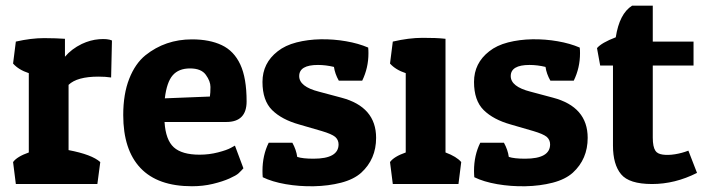

<svg xmlns="http://www.w3.org/2000/svg" viewBox="-20 -646 2476 674"><path d="M325.7 -377Q250.5 -377 220.7 -348.1V-119.1Q302.7 -103.5 332 -77.1L321.8 0H35.6L25.9 -77.1Q39.6 -96.2 81.1 -110.8V-389.2Q45.4 -400.9 25.9 -422.9L35.6 -500Q89.4 -512.2 134.8 -512.2Q156.7 -512.2 175 -511.5Q193.4 -510.7 208 -509.8V-446.8Q231 -474.1 267.1 -491.7Q297.4 -505.9 327.6 -508.3Q357.9 -510.7 373 -503.9L370.1 -374Q350.6 -377 325.7 -377Z M653.8 7.8Q533.7 7.8 473.1 -56.2Q412.6 -120.1 412.6 -242.2Q412.6 -315.9 433.6 -369.4Q454.6 -422.9 490.7 -452.1Q560.5 -507.8 653.8 -507.8Q715.8 -507.8 758.5 -487.5Q801.3 -467.3 823.5 -419.7Q845.7 -372.1 845.7 -290Q845.7 -217.8 774.4 -217.8H557.6Q561.5 -154.8 590.1 -128.9Q618.7 -103 680.7 -103Q714.4 -103 745.4 -111.1Q776.4 -119.1 790.5 -127L804.7 -134.8L834.5 -55.2Q829.1 -48.8 817.4 -37.6Q809.6 -30.3 785.6 -19.5Q761.7 -8.8 727.3 -0.5Q692.9 7.8 653.8 7.8ZM558.6 -300.8 716.8 -307.1Q718.8 -319.3 718.8 -340.8Q718.8 -360.8 702.6 -383.3Q686.5 -405.8 647 -405.8Q607.4 -405.8 586.4 -381.8Q565.4 -357.9 558.6 -300.8Z M1096.2 -418Q1030.3 -418 1030.3 -378.9Q1030.3 -341.8 1099.6 -324.2L1178.2 -303.2Q1300.3 -271 1300.3 -162.1Q1300.3 -87.4 1248 -39.6Q1221.7 -16.1 1177.2 -4.6Q1132.8 6.8 1081.8 7.8Q1030.8 8.8 982.9 0.5Q935.1 -7.8 902.3 -23.9Q901.9 -29.3 901.6 -34.9Q901.4 -40.5 901.4 -45.9Q901.4 -101.1 923.3 -145H1006.3Q1020 -120.1 1023.4 -95.2Q1042.5 -88.9 1080.6 -88.9Q1168.5 -88.9 1168.5 -139.2Q1168.5 -154.8 1156.7 -165.5Q1144 -175.8 1109.4 -186L1030.3 -209Q969.2 -226.1 935.3 -259.5Q901.4 -293 901.4 -358.4Q901.4 -424.3 954.6 -465.8Q981 -486.8 1020.8 -497.1Q1060.5 -507.3 1106 -508.1Q1151.4 -508.8 1194.8 -501.2Q1238.3 -493.7 1272.5 -479Q1272.9 -474.1 1273.2 -469.2Q1273.4 -464.4 1273.4 -459Q1273.4 -407.7 1251.5 -362.8H1169.4Q1155.8 -386.7 1152.3 -411.1Q1123.5 -418 1096.2 -418Z M1349.1 -422.9 1358.9 -500Q1415.5 -513.2 1463.4 -513.2Q1487.3 -513.2 1507.3 -512.5Q1527.3 -511.7 1543.9 -509.8V-110.8Q1583 -96.2 1599.1 -77.1L1589.4 0H1358.9L1349.1 -77.1Q1362.8 -96.2 1404.3 -110.8V-389.2Q1368.7 -400.9 1349.1 -422.9Z M1838.9 -418Q1772.9 -418 1772.9 -378.9Q1772.9 -341.8 1842.3 -324.2L1920.9 -303.2Q2043 -271 2043 -162.1Q2043 -87.4 1990.7 -39.6Q1964.4 -16.1 1919.9 -4.6Q1875.5 6.8 1824.5 7.8Q1773.4 8.8 1725.6 0.5Q1677.7 -7.8 1645 -23.9Q1644.5 -29.3 1644.3 -34.9Q1644 -40.5 1644 -45.9Q1644 -101.1 1666 -145H1749Q1762.7 -120.1 1766.1 -95.2Q1785.2 -88.9 1823.2 -88.9Q1911.1 -88.9 1911.1 -139.2Q1911.1 -154.8 1899.4 -165.5Q1886.7 -175.8 1852.1 -186L1772.9 -209Q1711.9 -226.1 1678 -259.5Q1644 -293 1644 -358.4Q1644 -424.3 1697.3 -465.8Q1723.6 -486.8 1763.4 -497.1Q1803.2 -507.3 1848.6 -508.1Q1894 -508.8 1937.5 -501.2Q1981 -493.7 2015.1 -479Q2015.6 -474.1 2015.9 -469.2Q2016.1 -464.4 2016.1 -459Q2016.1 -407.7 1994.1 -362.8H1912.1Q1898.4 -386.7 1895 -411.1Q1866.2 -418 1838.9 -418Z M2198.7 -626H2271.5V-500H2414.6V-416H2271.5V-163.1Q2271.5 -130.4 2280.8 -116.7Q2287.6 -106 2306.4 -103.3Q2325.2 -100.6 2349.6 -104.5Q2374 -108.4 2396.5 -117.2L2426.8 -39.1Q2349.6 0 2269 0Q2188.5 0 2160.2 -34.4Q2131.8 -68.8 2131.8 -134.8V-416H2086.9L2075.7 -477.1Q2091.8 -496.1 2141.6 -515.1Q2154.3 -597.7 2198.7 -626Z"/></svg>

Font: Odor Mean Chey
Style: Regular
Weight: 400
Designer: Danh Hong
Version: Version 8.002; ttfautohint (v1.8.3)